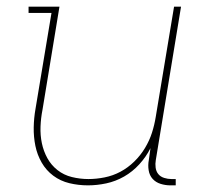

<svg xmlns="http://www.w3.org/2000/svg" viewBox="-20 -550 640 578"><path d="M245 8Q216 8 189 1.5Q162 -5 140.5 -21Q119 -37 105.5 -60.5Q92 -84 86.5 -111Q81 -138 81.5 -166.5Q82 -195 87 -223L135 -511H66V-530H159L108 -220Q103 -195 102 -169Q101 -143 106 -119Q111 -95 122.5 -74Q134 -53 153 -38Q172 -23 196.5 -17Q221 -11 246 -11Q270 -11 295 -16Q320 -21 342.5 -33Q365 -45 384 -63.5Q403 -82 416.5 -104.5Q430 -127 437.5 -150.5Q445 -174 449 -199L504 -530H525L449 -68Q447 -57 448.5 -45.5Q450 -34 456.5 -26Q463 -18 474 -14.5Q485 -11 496 -11H509V8H493Q478 8 463.5 3.5Q449 -1 439.5 -11.5Q430 -22 427.5 -37.5Q425 -53 428 -68L433 -104Q420 -78 399.5 -55.5Q379 -33 353.5 -18.5Q328 -4 300 2Q272 8 245 8Z"/></svg>

Font: Iosevka Slab Thin Extended
Style: Italic
Weight: 100
Width: 7
Italic angle: -9°
Monospace: yes
Designer: Belleve Invis
Foundry: Belleve Invis
Version: Version 11.1.0; ttfautohint (v1.8.3)